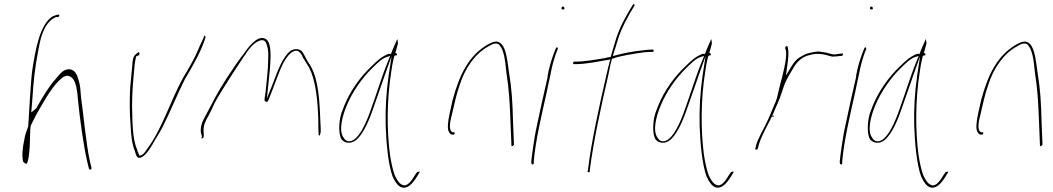

<svg xmlns="http://www.w3.org/2000/svg" viewBox="-20 -740 4990 910"><path d="M133 -408C126 -359 118 -212 114 -144L113 -139C105 -119 99 -100 96 -83V-82C86 -38 83 2 90 27C96 33 103 37 105 37C110 33 115 18 118 -13C123 -48 121 -91 124 -134L125 -139C126 -141 125 -141 126 -144V-145L140 -173C146 -187 155 -202 163 -216C194 -270 233 -340 277 -373C284 -378 293 -381 301 -381H302C326 -376 335 -354 341 -331C345 -313 348 -291 350 -262C359 -173 375 -54 394 29L402 61C403 65 415 65 414 57L406 24C387 -65 377 -188 364 -280C362 -311 360 -336 354 -355C345 -388 336 -409 308 -412C283 -412 267 -395 245 -367C214 -334 182 -280 156 -234L154 -230C154 -229 151 -226 150 -225L128 -207L132 -252C140 -369 144 -409 163 -510C171 -553 182 -597 206 -628C220 -646 232 -653 245 -659H255C258 -660 262 -664 261 -668C261 -676 230 -663 227 -661C169 -621 149 -511 133 -408ZM308 -411V-410Z M608 -446C606 -410 600 -366 597 -325C594 -268 594 -199 599 -146C601 -99 606 -55 619 -25C626 1 631 17 655 3C673 -7 697 -43 715 -77C726 -95 738 -114 749 -135C786 -207 819 -291 857 -366L858 -368L859 -369C890 -422 927 -485 947 -542L952 -556C954 -561 954 -562 954 -563V-564C953 -572 951 -571 950 -571C948 -570 945 -564 943 -557L937 -544C933 -535 926 -522 919 -504C901 -460 872 -412 847 -370C788 -263 747 -125 677 -34C671 -24 658 -3 643 -3H640C638 -15 633 -14 630 -31C606 -84 608 -169 606 -240C606 -293 610 -347 615 -398C617 -422 618 -438 622 -457L625 -472C630 -476 637 -477 640 -479C642 -486 640 -494 638 -494C635 -493 636 -493 635 -490H632C617 -478 611 -472 608 -446ZM677 -35V-34Z M932 -112 937 -94C934 -83 935 -82 938 -84C943 -86 946 -88 946 -97H945L946 -98L945 -117C943 -146 954 -167 969 -193C978 -209 987 -230 998 -253C1018 -293 1116 -443 1138 -475C1160 -508 1179 -534 1207 -546C1235 -558 1242 -539 1247 -518C1252 -503 1252 -482 1251 -455C1251 -412 1243 -351 1239 -306C1236 -285 1233 -271 1234 -265C1234 -262 1235 -260 1241 -258C1249 -256 1250 -259 1258 -280C1268 -306 1278 -330 1288 -358C1307 -406 1325 -462 1361 -491H1362C1396 -517 1412 -477 1417 -465L1435 -436C1451 -413 1462 -383 1470 -347C1484 -289 1490 -197 1489 -128L1490 -109C1489 -105 1490 -104 1491 -100C1494 -93 1497 -99 1500 -114V-131C1499 -143 1498 -166 1497 -195C1493 -296 1483 -387 1442 -443C1429 -463 1423 -482 1410 -498C1397 -509 1376 -511 1357 -499C1320 -470 1297 -408 1272 -341L1245 -273L1252 -341C1260 -425 1277 -541 1236 -557C1214 -567 1191 -551 1172 -531C1159 -519 1147 -502 1132 -481C1116 -461 1090 -424 1056 -372C1003 -290 993 -263 957 -197C939 -165 929 -142 932 -112ZM1176 -524V-523ZM1241 -258H1240ZM1358 -499H1357ZM1410 -498H1409ZM1417 -465V-464ZM1500 -132V-131Z M1592 -179C1585 -139 1587 -98 1599 -79C1615 -61 1642 -56 1669 -77C1699 -103 1725 -158 1745 -215C1765 -270 1784 -328 1804 -384L1836 -474L1822 -382C1810 -298 1806 -221 1808 -143C1811 -59 1820 40 1841 97C1854 126 1868 142 1881 147C1911 158 1935 131 1957 96L1970 74C1969 74 1968 73 1967 73C1964 74 1960 76 1958 74L1946 91C1935 110 1911 149 1887 136C1873 131 1862 114 1851 91C1842 66 1834 32 1828 -9C1814 -119 1812 -262 1835 -404C1837 -423 1841 -440 1844 -455L1849 -475L1857 -478H1861C1863 -486 1859 -486 1853 -491L1855 -493C1860 -510 1862 -520 1866 -533C1866 -542 1864 -550 1863 -555C1863 -554 1861 -552 1861 -551C1856 -538 1838 -500 1832 -481L1831 -486C1829 -484 1828 -485 1822 -485C1791 -473 1771 -456 1738 -423C1691 -379 1641 -312 1612 -240C1602 -216 1595 -197 1592 -179ZM1623 -239C1651 -308 1699 -373 1744 -417C1766 -438 1785 -459 1810 -469L1829 -475L1818 -447C1789 -377 1764 -292 1736 -216C1725 -184 1680 -60 1629 -71H1628C1619 -73 1614 -79 1609 -87C1584 -119 1602 -189 1623 -239ZM1946 92V91Z M2111 -202C2102 -161 2099 -125 2109 -113C2113 -105 2120 -102 2123 -102H2130C2133 -102 2134 -104 2135 -108C2136 -112 2135 -113 2132 -113H2125C2102 -124 2116 -173 2123 -202C2134 -248 2142 -289 2157 -332C2183 -418 2234 -487 2293 -519C2310 -530 2338 -545 2351 -521C2359 -512 2364 -496 2369 -477C2374 -454 2377 -427 2380 -397C2393 -311 2396 -259 2400 -149L2404 -51C2404 -47 2405 -47 2407 -47C2410 -48 2416 -52 2416 -55L2412 -151C2409 -263 2406 -313 2392 -400C2385 -452 2379 -507 2358 -530C2339 -550 2321 -545 2290 -528C2204 -477 2159 -392 2125 -265ZM2293 -519Z M2641 -702C2640 -699 2643 -695 2648 -695C2653 -695 2654 -695 2655 -700C2656 -703 2652 -709 2649 -709C2645 -709 2642 -707 2641 -702ZM2575 -378 2576 -377 2559 -302C2553 -275 2546 -246 2540 -216L2520 -123C2512 -83 2501 -6 2498 25L2499 36C2503 41 2508 42 2510 33V23V22C2518 -71 2547 -196 2571 -302C2577 -329 2581 -353 2587 -377C2595 -422 2607 -470 2624 -508C2624 -509 2624 -510 2623 -513C2617 -525 2610 -499 2607 -492L2606 -490C2594 -458 2582 -419 2575 -378ZM2587 -376H2586ZM2623 -513Z M2700 -436H2708C2761 -436 2815 -449 2860 -456L2873 -458L2868 -442C2863 -425 2860 -408 2855 -388C2820 -237 2782 -64 2767 63L2765 72C2765 79 2776 78 2775 72L2776 62V61C2793 -70 2829 -237 2864 -388C2869 -410 2872 -432 2878 -452L2880 -461C2904 -470 2930 -475 2955 -480C2986 -485 3032 -494 3062 -494H3071C3075 -494 3077 -495 3078 -498C3079 -503 3078 -505 3074 -505H3065C3060 -505 3046 -504 3024 -501C2980 -497 2932 -487 2899 -478L2885 -474L2889 -490C2891 -497 2893 -503 2896 -511C2916 -583 2931 -614 2962 -671L2987 -713C2991 -720 2982 -723 2979 -717L2954 -675C2922 -617 2907 -586 2886 -510C2882 -499 2879 -484 2875 -472V-470H2873C2863 -469 2856 -467 2845 -464H2843C2807 -458 2752 -448 2709 -448H2702C2699 -448 2697 -445 2696 -442C2695 -439 2698 -436 2700 -436ZM2879 -450H2878ZM2979 -718V-717Z M3080 -179C3073 -139 3075 -98 3087 -79C3103 -61 3130 -56 3157 -77C3187 -103 3213 -158 3233 -215C3253 -270 3272 -328 3292 -384L3324 -474L3310 -382C3298 -298 3294 -221 3296 -143C3299 -59 3308 40 3329 97C3342 126 3356 142 3369 147C3399 158 3423 131 3445 96L3458 74C3457 74 3456 73 3455 73C3452 74 3448 76 3446 74L3434 91C3423 110 3399 149 3375 136C3361 131 3350 114 3339 91C3330 66 3322 32 3316 -9C3302 -119 3300 -262 3323 -404C3325 -423 3329 -440 3332 -455L3337 -475L3345 -478H3349C3351 -486 3347 -486 3341 -491L3343 -493C3348 -510 3350 -520 3354 -533C3354 -542 3352 -550 3351 -555C3351 -554 3349 -552 3349 -551C3344 -538 3326 -500 3320 -481L3319 -486C3317 -484 3316 -485 3310 -485C3279 -473 3259 -456 3226 -423C3179 -379 3129 -312 3100 -240C3090 -216 3083 -197 3080 -179ZM3111 -239C3139 -308 3187 -373 3232 -417C3254 -438 3273 -459 3298 -469L3317 -475L3306 -447C3277 -377 3252 -292 3224 -216C3213 -184 3168 -60 3117 -71H3116C3107 -73 3102 -79 3097 -87C3072 -119 3090 -189 3111 -239ZM3434 92V91Z M3560 -37C3559 -31 3561 -31 3562 -31C3568 -31 3570 -31 3572 -37L3577 -56C3593 -108 3624 -154 3645 -202C3658 -235 3674 -266 3683 -295C3690 -317 3698 -342 3708 -361L3723 -389L3741 -419C3760 -453 3788 -473 3817 -479L3829 -482C3846 -486 3865 -485 3883 -482C3904 -479 3918 -470 3933 -472H3934C3942 -472 3957 -474 3962 -475H3971C3973 -476 3976 -482 3976 -485C3976 -486 3976 -487 3973 -486H3965C3956 -484 3945 -484 3938 -482H3935C3929 -482 3925 -483 3921 -484L3905 -488C3898 -490 3895 -491 3888 -492L3867 -495C3851 -498 3833 -492 3816 -489L3799 -484L3780 -474C3759 -463 3749 -453 3734 -430L3705 -382L3712 -433C3717 -468 3719 -497 3713 -518V-519C3712 -525 3701 -519 3702 -515L3701 -513C3702 -508 3706 -501 3706 -488C3707 -460 3699 -426 3691 -392C3688 -378 3685 -366 3681 -353C3677 -334 3672 -319 3669 -304L3665 -286C3663 -277 3660 -268 3657 -260L3655 -253H3654C3639 -219 3626 -183 3609 -150C3594 -118 3573 -84 3565 -56ZM3657 -258H3656ZM3640 -186H3646L3647 -192H3641ZM3644 -200V-199ZM3682 -351H3681ZM3816 -489H3815Z M4103 -702C4102 -699 4105 -695 4110 -695C4115 -695 4116 -695 4117 -700C4118 -703 4114 -709 4111 -709C4107 -709 4104 -707 4103 -702ZM4037 -378 4038 -377 4021 -302C4015 -275 4008 -246 4002 -216L3982 -123C3974 -83 3963 -6 3960 25L3961 36C3965 41 3970 42 3972 33V23V22C3980 -71 4009 -196 4033 -302C4039 -329 4043 -353 4049 -377C4057 -422 4069 -470 4086 -508C4086 -509 4086 -510 4085 -513C4079 -525 4072 -499 4069 -492L4068 -490C4056 -458 4044 -419 4037 -378ZM4049 -376H4048ZM4085 -513Z M4097 -179C4090 -139 4092 -98 4104 -79C4120 -61 4147 -56 4174 -77C4204 -103 4230 -158 4250 -215C4270 -270 4289 -328 4309 -384L4341 -474L4327 -382C4315 -298 4311 -221 4313 -143C4316 -59 4325 40 4346 97C4359 126 4373 142 4386 147C4416 158 4440 131 4462 96L4475 74C4474 74 4473 73 4472 73C4469 74 4465 76 4463 74L4451 91C4440 110 4416 149 4392 136C4378 131 4367 114 4356 91C4347 66 4339 32 4333 -9C4319 -119 4317 -262 4340 -404C4342 -423 4346 -440 4349 -455L4354 -475L4362 -478H4366C4368 -486 4364 -486 4358 -491L4360 -493C4365 -510 4367 -520 4371 -533C4371 -542 4369 -550 4368 -555C4368 -554 4366 -552 4366 -551C4361 -538 4343 -500 4337 -481L4336 -486C4334 -484 4333 -485 4327 -485C4296 -473 4276 -456 4243 -423C4196 -379 4146 -312 4117 -240C4107 -216 4100 -197 4097 -179ZM4128 -239C4156 -308 4204 -373 4249 -417C4271 -438 4290 -459 4315 -469L4334 -475L4323 -447C4294 -377 4269 -292 4241 -216C4230 -184 4185 -60 4134 -71H4133C4124 -73 4119 -79 4114 -87C4089 -119 4107 -189 4128 -239ZM4451 92V91Z M4616 -202C4607 -161 4604 -125 4614 -113C4618 -105 4625 -102 4628 -102H4635C4638 -102 4639 -104 4640 -108C4641 -112 4640 -113 4637 -113H4630C4607 -124 4621 -173 4628 -202C4639 -248 4647 -289 4662 -332C4688 -418 4739 -487 4798 -519C4815 -530 4843 -545 4856 -521C4864 -512 4869 -496 4874 -477C4879 -454 4882 -427 4885 -397C4898 -311 4901 -259 4905 -149L4909 -51C4909 -47 4910 -47 4912 -47C4915 -48 4921 -52 4921 -55L4917 -151C4914 -263 4911 -313 4897 -400C4890 -452 4884 -507 4863 -530C4844 -550 4826 -545 4795 -528C4709 -477 4664 -392 4630 -265ZM4798 -519Z"/></svg>

Font: Stray Cat
Style: HlCnObl
Weight: 100
Version: Version 1.0